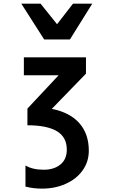

<svg xmlns="http://www.w3.org/2000/svg" viewBox="-20 -1048 640 1082"><path d="M114.5 -725H464.5V-633L272 -434.5Q374.5 -414 427.5 -353.5Q480.5 -293 480.5 -199Q480.5 -136 445.2 -87.2Q410 -38.5 349.8 -11.8Q289.5 15 217 15Q167 15 123.5 3.5V-115.5Q163.5 -91.5 226 -91.5Q284.5 -91.5 320.5 -121Q356.5 -150.5 356.5 -204.5Q356.5 -275 300.8 -308.5Q245 -342 134.5 -342V-436L310.5 -624H114.5ZM100 -1027.5H208.5L301.5 -911.5L391.5 -1027.5H500L374 -825.5H229Z"/></svg>

Font: JuliaMono ExtraBold
Style: Regular
Weight: 800
Monospace: yes
Designer: cormullion
Foundry: corm
Version: Version 0.055; ttfautohint (v1.8.4)